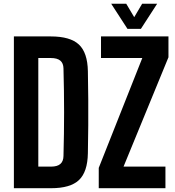

<svg xmlns="http://www.w3.org/2000/svg" viewBox="-20 -992 924 1012"><path d="M53.2 0V-800H247.5Q350.2 -800 395.8 -757.3Q441.5 -714.6 443.2 -616.7Q444.7 -539.5 445.2 -469.9Q445.7 -400.4 445.2 -330.9Q444.7 -261.4 443.2 -184.2Q441.5 -85.8 396.2 -42.9Q350.8 0 249.2 0ZM181.9 -113.8H249.2Q282.1 -113.8 298.1 -127.8Q314.1 -141.7 314.6 -169.7Q316.2 -230.3 317 -287.3Q317.8 -344.4 317.8 -400.4Q317.8 -456.5 317 -513.7Q316.2 -571 314.6 -631.2Q314.1 -658.8 297.8 -672.5Q281.5 -686.2 247.5 -686.2H181.9ZM500.5 0V-107.2L730 -686.2H512.4V-800H867.9V-690.1L631.2 -113.8H852V0ZM651.8 -840 566 -972.4H645.3L687.4 -901.5L729.3 -972.4H808.4L722.7 -840Z"/></svg>

Font: Big Shoulders Text SC Thin
Style: Regular
Weight: 100
Designer: Patric King
Foundry: XO Type Co
Version: Version 2.002